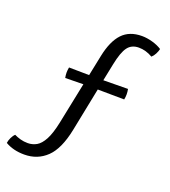

<svg xmlns="http://www.w3.org/2000/svg" viewBox="-186 -745 867 979"><g transform="rotate(20 247.0 -255.0)"><path d="M253.5 -475Q271 -560 309.8 -601.2Q348.5 -642.5 416.5 -642.5Q443.5 -642.5 473.8 -634Q504 -625.5 525 -611.5Q522 -598 514.5 -583.5Q507 -569 496.5 -560Q460 -581.5 421.5 -581.5Q382.5 -581.5 361.5 -553.5Q340.5 -525.5 326.5 -456L307.5 -363L441 -364.5Q444 -349 444 -336Q444 -321.5 441 -307.5L297 -309L249.5 -72.5Q227.5 36.5 178.2 83.8Q129 131 57.5 131Q-2 131 -45.5 105.5Q-44 92 -36.5 76.2Q-29 60.5 -19.5 52Q-4.5 59.5 14.2 64.8Q33 70 54.5 70Q80 70 102 57.5Q124 45 142 11.5Q160 -22 173 -84.5L219 -309L121 -307.5Q118 -321.5 118 -336Q118 -349 121 -364.5L230.5 -363Z"/></g></svg>

Font: Signika SC Light
Style: Regular
Weight: 300
Designer: Anna Giedryś
Foundry: Anna Giedryś
Version: Version 2.000; ttfautohint (v1.8.3) -l 8 -r 50 -G 200 -x 9 -